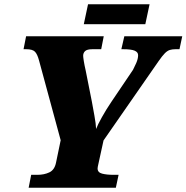

<svg xmlns="http://www.w3.org/2000/svg" viewBox="-20 -885 879 905"><path d="M115 0 127 -61H157Q188 -61 212.5 -72.5Q237 -84 244 -118L266 -224L164 -600Q156 -630 144.5 -641.5Q133 -653 104 -653H91L103 -714H469L457 -653H415Q391 -653 381.5 -644.5Q372 -636 372 -622Q372 -616 375 -597Q378 -578 384 -552L413 -406Q418 -378 425 -340Q432 -302 433 -277Q440 -296 460 -332Q480 -368 505 -405L607 -556Q613 -567 622 -587.5Q631 -608 631 -625Q631 -639 615 -646Q599 -653 561 -653H552L566 -714H839L826 -653H807Q792 -653 780.5 -649.5Q769 -646 757 -634Q745 -622 727 -596L468 -223L445 -118Q442 -105 441 -99.5Q440 -94 440 -91Q440 -72 461.5 -66.5Q483 -61 514 -61H539L526 0ZM375 -771 395 -865H685L665 -771Z"/></svg>

Font: Noto Serif Black
Style: Italic
Weight: 900
Italic angle: -12°
Designer: Monotype Design Team
Foundry: Monotype Imaging Inc.
Version: Version 2.013